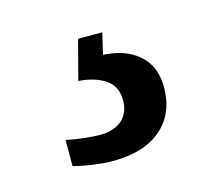

<svg xmlns="http://www.w3.org/2000/svg" viewBox="-51 -72 435 376"><g transform="rotate(-15 166.5 115.5)"><path d="M137 240Q121 240 98.5 237Q76 234 58 229V176Q76 180 94.5 182Q113 184 126 184Q155 184 171 169.5Q187 155 187 130Q187 101 165.5 87Q144 73 112 71L133 -9H182L172 34Q205 36 227 48Q249 60 260 79.5Q271 99 271 126Q271 179 236 209.5Q201 240 137 240Z"/></g></svg>

Font: ET Text
Style: Regular
Weight: 470
Designer: Monotype Design Team
Foundry: Monotype Imaging Inc.
Version: Version 2.009